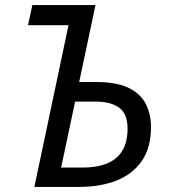

<svg xmlns="http://www.w3.org/2000/svg" viewBox="-20 -734 671 754"><path d="M115 0 249 -635H90L107 -714H355L291 -412H356Q440 -412 487 -388Q534 -364 553.5 -324Q573 -284 573 -235Q573 -154 537 -102Q501 -50 437.5 -25Q374 0 291 0ZM220 -76H304Q481 -76 481 -228Q481 -287 448 -311Q415 -335 356 -335H275Z"/></svg>

Font: Noto Sans IKEA
Style: Italic
Weight: 400
Italic angle: -12°
Designer: Monotype Design Team
Foundry: Monotype Imaging Inc.
Version: Version 2.001